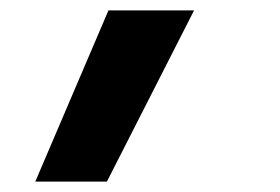

<svg xmlns="http://www.w3.org/2000/svg" viewBox="-20 -188 540 370"><path d="M48 162 189 -168H354L186 162Z"/></svg>

Font: Iosevka SS04 Heavy
Style: Italic
Weight: 900
Italic angle: -9°
Monospace: yes
Designer: Belleve Invis
Foundry: Belleve Invis
Version: Version 19.0.0; ttfautohint (v1.8.4)